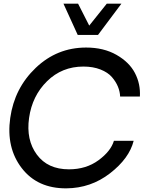

<svg xmlns="http://www.w3.org/2000/svg" viewBox="-20 -1020 829 1050"><path d="M327 -1000H407L468 -880L564 -1000H644L516 -829H405ZM343 10Q185 11 99 -100.5Q13 -212 36 -375Q59 -538 175.5 -649Q292 -760 451 -760Q547 -760 617 -720Q687 -680 718 -620.5Q749 -561 745 -492H637Q636 -519 625 -546Q614 -573 592 -598.5Q570 -624 529.5 -640Q489 -656 436 -656Q319 -656 237.5 -576Q156 -496 139 -375Q122 -255 181.5 -174.5Q241 -94 357 -94Q451 -94 518.5 -143.5Q586 -193 603 -250H711Q687 -154 582 -72.5Q477 9 343 10Z"/></svg>

Font: Oakes Grotesk Medium
Style: Italic
Weight: 500
Italic angle: -8°
Designer: Samuel Oakes
Foundry: Samuel Oakes
Version: Version 1.000;PS 001.000;hotconv 1.0.88;makeotf.lib2.5.64775